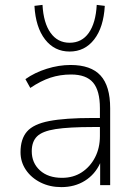

<svg xmlns="http://www.w3.org/2000/svg" viewBox="-20 -758 554 786"><path d="M231 8Q184 8 146 -11Q108 -30 86 -62.5Q64 -95 64 -135Q64 -189 90.5 -219.5Q117 -250 181.5 -262.5Q246 -275 359 -275H389V-315Q389 -387 361 -420Q333 -453 271 -453Q226 -453 186.5 -440Q147 -427 104 -398L84 -434Q122 -461 171.5 -476.5Q221 -492 269 -492Q352 -492 391.5 -449Q431 -406 431 -315V0H390V-90Q369 -44 327.5 -18Q286 8 231 8ZM234 -30Q280 -30 314.5 -52.5Q349 -75 369 -113.5Q389 -152 389 -201V-238H361Q262 -238 207.5 -229.5Q153 -221 131.5 -199.5Q110 -178 110 -139Q110 -91 143.5 -60.5Q177 -30 234 -30ZM265 -547Q203 -547 164.5 -596.5Q126 -646 121 -734L154 -738Q158 -664 187 -623.5Q216 -583 265 -583Q315 -583 343.5 -623.5Q372 -664 376 -738L409 -734Q404 -646 365.5 -596.5Q327 -547 265 -547Z"/></svg>

Font: Nunito Sans ExtraLight
Style: Regular
Weight: 200
Designer: Vernon Adams
Foundry: Vernon Adams
Version: Version 3.006; ttfautohint (v1.8.3)